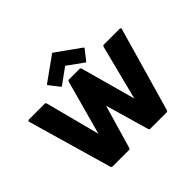

<svg xmlns="http://www.w3.org/2000/svg" viewBox="-238 -1424 1744 1744"><g transform="rotate(-45 634.0 -552.0)"><path d="M768 7H987L997 -2L1232 -822L1222 -832H1010L1000 -823L864 -290L717 -823L708 -832H562L552 -823L407 -294L269 -823L260 -832H48L37 -822L273 -2L282 7H504L513 -2L636 -425L758 -2ZM390 -936 464 -842 474 -831 630 -944 787 -831 797 -842 871 -936 860 -947 630 -1111 401 -947Z"/></g></svg>

Font: Hussar Woodtype
Style: Ultra
Weight: 900
Foundry: Cannot Into Space Fonts
Version: Version 1.07